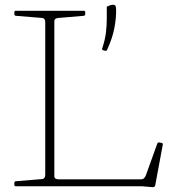

<svg xmlns="http://www.w3.org/2000/svg" viewBox="-20 -778 750 802"><path d="M169 0V-733H207V-42Q207 -35 212 -32Q217 -29 224 -29H570Q577 -29 581.5 -33.5Q586 -38 589 -45L637 -178Q639 -184 645 -183L655 -181Q661 -180 660 -174L629 -7Q628 -2 626.5 0.5Q625 3 621 3.5Q617 4 608 3L573 0ZM46 0Q40 0 40 -6V-14Q40 -20 46 -21L156 -30Q163 -31 166 -36Q169 -41 169 -48V-222H207V0ZM40 -727Q40 -733 46 -733H330Q336 -733 336 -727V-719Q336 -713 330 -712L224 -703Q217 -703 212 -699.5Q207 -696 207 -689V-511H169V-685Q169 -693 166 -697.5Q163 -702 156 -703L46 -712Q40 -713 40 -719ZM464 -748Q465 -744 465 -740Q466 -705 458 -662Q450 -619 427 -569Q424 -564 419 -566L411 -568Q405 -570 407 -576Q419 -612 422.5 -642Q426 -672 426 -699Q426 -726 426 -750Q432 -753 438.5 -755.5Q445 -758 452 -758Q456 -758 459.5 -756.5Q463 -755 464 -748Z"/></svg>

Font: Hahmlet Thin
Style: Regular
Weight: 250
Version: Version 1.002